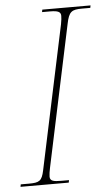

<svg xmlns="http://www.w3.org/2000/svg" viewBox="-67 -750 454 785"><g transform="rotate(-5 160.0 -357.0)"><path d="M-15 0H183L185 -10H153C122 -10 107 -13 107 -31C107 -39 109 -54 112 -67L235 -647C245 -697 257 -704 299 -704H333L335 -714H137L135 -704H168C201 -704 212 -698 212 -682C212 -674 211 -664 208 -648L83 -59C74 -16 63 -10 21 -10H-13Z"/></g></svg>

Font: Noto Serif Display Condensed Thin
Style: Italic
Weight: 100
Width: 3
Italic angle: -12°
Designer: Monotype Design Team
Foundry: Monotype Imaging Inc.
Version: Version 2.009